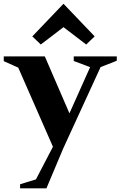

<svg xmlns="http://www.w3.org/2000/svg" viewBox="-46 -806 675 1042"><path d="M63 194 173 160.2 141 183 245 -16.8V-1.2L49.4 -447.2L60 -435.8L-25.6 -474.2V-500H197.2L333.4 -185H328.2L446.8 -450L451.4 -438.6L354.2 -475V-500H587.8V-476.4L492 -438.6L503.4 -449.6L297 0L206 216H63ZM129.4 -608.6 298.6 -785.6 467.8 -608.6 421.8 -564.4 298.6 -658.6 175.4 -564.4Z"/></svg>

Font: Wittgenstein
Style: Regular
Weight: 400
Designer: Jörg Drees
Foundry: Jörg Drees
Version: Version 1.003;Glyphs 3.1.2 (3151)